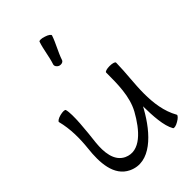

<svg xmlns="http://www.w3.org/2000/svg" viewBox="-292 -1088 1230 1230"><g transform="rotate(-45 322.5 -473.0)"><path d="M332 -790C350 -844 380 -892 398 -946C401 -953 384 -966 360 -973C337 -981 315 -982 313 -974C295 -921 290 -864 272 -810C268 -797 278 -782 294 -776C311 -771 328 -777 332 -790ZM37 -522C58 -440 58 -354 49 -270C36 -156 42 -29 141 18C274 81 400 -52 481 -198C484 -203 486 -208 489 -213C490 -126 495 -31 526 22C530 29 551 25 572 12C594 0 608 -16 604 -22C562 -96 551 -182 551 -267C551 -354 564 -441 565 -528V-529C565 -530 565 -532 565 -533C565 -541 545 -547 520 -547C495 -547 475 -541 475 -533C475 -429 475 -318 426 -228C366 -120 278 -17 179 -63C110 -96 103 -184 111 -263C122 -358 137 -495 123 -545C121 -553 100 -553 76 -547C52 -541 35 -529 37 -522Z"/></g></svg>

Font: Nupuram
Style: Regular
Weight: 400
Designer: Santhosh Thottingal (santhosh.thottingal@gmail.com)
Foundry: SMC
Version: Version 1.000